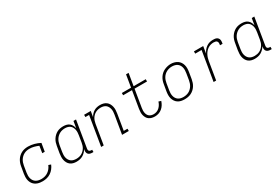

<svg xmlns="http://www.w3.org/2000/svg" viewBox="68 -1763 4063 2798"><g transform="rotate(-30 2100.0 -363.5)"><path d="M261 8Q238 8 215.5 5Q193 2 172.5 -5.5Q152 -13 134.5 -25.5Q117 -38 104 -55Q91 -72 83 -92.5Q75 -113 72 -135Q69 -157 70.5 -180Q72 -203 75 -226L94 -336Q98 -363 107 -389Q116 -415 131.5 -439.5Q147 -464 169 -483.5Q191 -503 216.5 -515.5Q242 -528 269 -533Q296 -538 324 -538Q351 -538 377 -534Q403 -530 427.5 -523.5Q452 -517 475.5 -507.5Q499 -498 522 -486L499 -350H457L475 -465Q440 -480 402.5 -490Q365 -500 325 -500Q302 -500 279.5 -495.5Q257 -491 236 -480Q215 -469 197 -452.5Q179 -436 166.5 -416Q154 -396 146.5 -374Q139 -352 135 -329L117 -219Q113 -195 113 -170.5Q113 -146 119 -124Q125 -102 138 -83Q151 -64 170.5 -52Q190 -40 213.5 -35Q237 -30 261 -30Q289 -30 318 -37.5Q347 -45 372.5 -62.5Q398 -80 417 -104.5Q436 -129 447 -157L487 -143Q473 -109 450 -79.5Q427 -50 396 -29.5Q365 -9 330 -0.5Q295 8 261 8Z M829 8Q801 8 774 1Q747 -6 726 -22.5Q705 -39 692 -63Q679 -87 673.5 -113.5Q668 -140 669.5 -168.5Q671 -197 675 -226L694 -336Q698 -362 706.5 -388Q715 -414 730 -438Q745 -462 766 -482Q787 -502 812 -515Q837 -528 863.5 -533Q890 -538 917 -538Q946 -538 972.5 -531Q999 -524 1019 -507Q1039 -490 1051 -466Q1063 -442 1067 -416L1086 -530H1129L1055 -81Q1053 -71 1054.5 -61Q1056 -51 1062 -44Q1068 -37 1077.5 -33.5Q1087 -30 1097 -30H1112V8H1091Q1073 8 1055.5 3Q1038 -2 1026.5 -14.5Q1015 -27 1012 -45Q1009 -63 1012 -81L1015 -98Q1001 -73 980.5 -52Q960 -31 935.5 -17Q911 -3 883.5 2.5Q856 8 829 8Q829 8 829 8Q829 8 829 8ZM849 -30Q870 -30 892.5 -34.5Q915 -39 935 -49.5Q955 -60 972.5 -76.5Q990 -93 1002 -112.5Q1014 -132 1020.5 -153.5Q1027 -175 1031 -197L1049 -307Q1053 -330 1054 -353.5Q1055 -377 1051 -399Q1047 -421 1036.5 -441Q1026 -461 1009.5 -474.5Q993 -488 970.5 -494Q948 -500 925 -500Q902 -500 879.5 -495.5Q857 -491 836 -480Q815 -469 797 -452.5Q779 -436 766.5 -416Q754 -396 746.5 -374Q739 -352 735 -329L717 -219Q713 -196 712.5 -172.5Q712 -149 717 -127Q722 -105 733.5 -86Q745 -67 762.5 -54Q780 -41 802.5 -35.5Q825 -30 849 -30Z M1246 0 1327 -492H1265V-530H1377L1361 -435Q1374 -459 1393 -479.5Q1412 -500 1435 -513.5Q1458 -527 1484 -532.5Q1510 -538 1535 -538Q1564 -538 1591 -531Q1618 -524 1639.5 -507.5Q1661 -491 1674 -467.5Q1687 -444 1693 -417Q1699 -390 1698 -361.5Q1697 -333 1692 -304L1648 -38H1711V0H1598L1650 -311Q1654 -334 1655 -357Q1656 -380 1651.5 -401.5Q1647 -423 1636.5 -442.5Q1626 -462 1609.5 -475Q1593 -488 1571 -494Q1549 -500 1526 -500Q1504 -500 1482 -495.5Q1460 -491 1439.5 -480.5Q1419 -470 1402 -453.5Q1385 -437 1373 -417.5Q1361 -398 1354.5 -376.5Q1348 -355 1344 -333L1289 0Z M2150 8Q2123 8 2098 2Q2073 -4 2052.5 -18.5Q2032 -33 2019.5 -54.5Q2007 -76 2001 -100.5Q1995 -125 1996 -151.5Q1997 -178 2001 -205L2049 -492H1900V-530H2055L2089 -735H2132L2098 -530H2302V-492H2092L2043 -198Q2040 -178 2039 -157.5Q2038 -137 2041.5 -118Q2045 -99 2053.5 -82Q2062 -65 2076.5 -53Q2091 -41 2110 -35.5Q2129 -30 2150 -30Q2175 -30 2200 -39Q2225 -48 2245 -66.5Q2265 -85 2278.5 -108Q2292 -131 2300 -156L2340 -143Q2330 -112 2312.5 -83.5Q2295 -55 2269 -33.5Q2243 -12 2212 -2Q2181 8 2150 8Z M2648 8Q2619 8 2590.5 2Q2562 -4 2538.5 -19.5Q2515 -35 2499.5 -58.5Q2484 -82 2476.5 -109Q2469 -136 2469.5 -166Q2470 -196 2475 -226L2494 -336Q2498 -363 2507 -389.5Q2516 -416 2532 -440.5Q2548 -465 2570 -484.5Q2592 -504 2618 -516Q2644 -528 2671.5 -534.5Q2699 -541 2727 -541Q2756 -541 2784.5 -533.5Q2813 -526 2836.5 -510.5Q2860 -495 2875.5 -472Q2891 -449 2898.5 -421.5Q2906 -394 2905.5 -364Q2905 -334 2900 -304L2882 -194Q2877 -167 2868 -140.5Q2859 -114 2843 -89.5Q2827 -65 2805 -45.5Q2783 -26 2757 -13.5Q2731 -1 2703 3.5Q2675 8 2648 8ZM2649 -30Q2672 -30 2695 -34.5Q2718 -39 2739 -49.5Q2760 -60 2778 -77Q2796 -94 2808.5 -114Q2821 -134 2828.5 -156Q2836 -178 2840 -201L2858 -311Q2862 -334 2862.5 -358Q2863 -382 2858 -404Q2853 -426 2841 -445Q2829 -464 2811 -476.5Q2793 -489 2770 -494.5Q2747 -500 2723 -500Q2701 -500 2678.5 -495Q2656 -490 2635 -479.5Q2614 -469 2596 -452.5Q2578 -436 2565.5 -415.5Q2553 -395 2546 -373.5Q2539 -352 2535 -329L2517 -219Q2513 -196 2512.5 -172.5Q2512 -149 2517 -127Q2522 -105 2533.5 -86Q2545 -67 2563 -54Q2581 -41 2603.5 -35.5Q2626 -30 2649 -30Z M3138 0 3220 -492H3113V-530H3269L3250 -413Q3263 -440 3281.5 -463.5Q3300 -487 3324 -504.5Q3348 -522 3376 -530Q3404 -538 3432 -538Q3449 -538 3465.5 -536.5Q3482 -535 3496 -528.5Q3510 -522 3520 -510Q3530 -498 3533 -482.5Q3536 -467 3534.5 -450Q3533 -433 3530 -417H3487Q3490 -433 3490.5 -449.5Q3491 -466 3482.5 -479Q3474 -492 3458.5 -496Q3443 -500 3426 -500Q3401 -500 3376 -493.5Q3351 -487 3329 -472.5Q3307 -458 3289.5 -437.5Q3272 -417 3260 -393.5Q3248 -370 3241 -345.5Q3234 -321 3230 -297L3181 0Z M3829 8Q3801 8 3774 1Q3747 -6 3726 -22.5Q3705 -39 3692 -63Q3679 -87 3673.5 -113.5Q3668 -140 3669.5 -168.5Q3671 -197 3675 -226L3694 -336Q3698 -362 3706.5 -388Q3715 -414 3730 -438Q3745 -462 3766 -482Q3787 -502 3812 -515Q3837 -528 3863.5 -533Q3890 -538 3917 -538Q3946 -538 3972.5 -531Q3999 -524 4019 -507Q4039 -490 4051 -466Q4063 -442 4067 -416L4086 -530H4129L4055 -81Q4053 -71 4054.5 -61Q4056 -51 4062 -44Q4068 -37 4077.5 -33.5Q4087 -30 4097 -30H4112V8H4091Q4073 8 4055.5 3Q4038 -2 4026.5 -14.5Q4015 -27 4012 -45Q4009 -63 4012 -81L4015 -98Q4001 -73 3980.5 -52Q3960 -31 3935.5 -17Q3911 -3 3883.5 2.5Q3856 8 3829 8Q3829 8 3829 8Q3829 8 3829 8ZM3849 -30Q3870 -30 3892.5 -34.5Q3915 -39 3935 -49.5Q3955 -60 3972.5 -76.5Q3990 -93 4002 -112.5Q4014 -132 4020.5 -153.5Q4027 -175 4031 -197L4049 -307Q4053 -330 4054 -353.5Q4055 -377 4051 -399Q4047 -421 4036.5 -441Q4026 -461 4009.5 -474.5Q3993 -488 3970.5 -494Q3948 -500 3925 -500Q3902 -500 3879.5 -495.5Q3857 -491 3836 -480Q3815 -469 3797 -452.5Q3779 -436 3766.5 -416Q3754 -396 3746.5 -374Q3739 -352 3735 -329L3717 -219Q3713 -196 3712.5 -172.5Q3712 -149 3717 -127Q3722 -105 3733.5 -86Q3745 -67 3762.5 -54Q3780 -41 3802.5 -35.5Q3825 -30 3849 -30Z"/></g></svg>

Font: Iosevka Curly Slab XLtEx
Style: Italic
Weight: 200
Width: 7
Italic angle: -9°
Monospace: yes
Designer: Belleve Invis
Foundry: Belleve Invis
Version: Version 11.1.0; ttfautohint (v1.8.3)